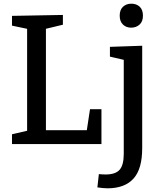

<svg xmlns="http://www.w3.org/2000/svg" viewBox="-20 -781 872 1041"><path d="M468 -189H530V0H45V-53L140 -75L127 -54V-643L140 -622L45 -642V-695L321 -700V-647L217 -622L229 -643V-58L212 -75H464L448 -57ZM563 240Q550 240 536.5 238.5Q523 237 508 235L516 163Q526 164 535.5 164.5Q545 165 553 165Q606 165 628.5 139.5Q651 114 651 53V-468L662 -454L576 -474V-527L751 -533V22Q751 78 739.5 119Q728 160 704.5 186.5Q681 213 645.5 226.5Q610 240 563 240ZM691 -631Q664 -631 646.5 -648Q629 -665 629 -696Q629 -728 647 -744.5Q665 -761 692 -761Q720 -761 737.5 -744.5Q755 -728 755 -696Q755 -664 736.5 -647.5Q718 -631 691 -631Z"/></svg>

Font: Bitter Thin Medium
Style: Regular
Weight: 500
Version: Version 3.021